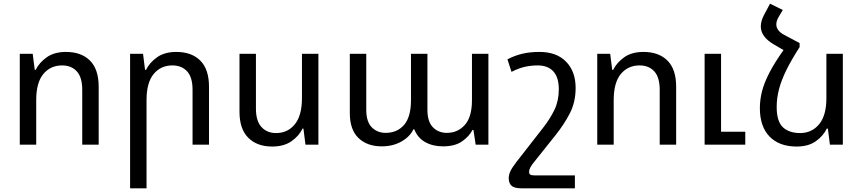

<svg xmlns="http://www.w3.org/2000/svg" viewBox="-20 -783 4669 1039"><path d="M87 0V-492H157L168 -405H173Q193 -445 233.5 -473.5Q274 -502 337 -502Q420 -502 467 -455Q514 -408 514 -314V0H425V-297Q425 -365 395.5 -397Q366 -429 316 -429Q253 -429 214.5 -382.5Q176 -336 176 -241V0Z M684 236V-492H754L765 -405H770Q790 -445 830.5 -473.5Q871 -502 934 -502Q1017 -502 1064 -455Q1111 -408 1111 -314V0H1022V-297Q1022 -365 992.5 -397Q963 -429 913 -429Q850 -429 811.5 -382.5Q773 -336 773 -241V236Z M1703 -492V0H1633L1622 -87H1617Q1598 -47 1557 -18.5Q1516 10 1453 10Q1371 10 1323.5 -37.5Q1276 -85 1276 -178V-492H1365V-195Q1365 -128 1395 -95.5Q1425 -63 1474 -63Q1537 -63 1575.5 -110.5Q1614 -158 1614 -252V-492Z M2046 9Q1967 9 1920 -36Q1873 -81 1873 -171V-492H1962V-188Q1962 -125 1991.5 -94.5Q2021 -64 2067 -64Q2129 -64 2166.5 -107Q2204 -150 2204 -241V-492H2293V-188Q2293 -125 2322.5 -94.5Q2352 -64 2398 -64Q2457 -64 2495.5 -107Q2534 -150 2534 -241V-492H2623V0H2554L2542 -80H2537Q2519 -45 2480.5 -18Q2442 9 2377 9Q2322 9 2281 -14Q2240 -37 2222 -83H2217Q2198 -43 2152 -17Q2106 9 2046 9Z M3091 236H2801Q2763 236 2748 222Q2733 208 2733 181Q2733 163 2742 143.5Q2751 124 2775 93L2917 -89Q2957 -140 2980.5 -189Q3004 -238 3004 -300Q3004 -364 2974.5 -396.5Q2945 -429 2890 -429Q2853 -429 2818.5 -421Q2784 -413 2748 -394L2726 -462Q2764 -482 2805.5 -492Q2847 -502 2900 -502Q2992 -502 3043.5 -449Q3095 -396 3095 -307Q3095 -231 3064 -170.5Q3033 -110 2985 -50L2870 94Q2843 127 2843 146Q2843 156 2848.5 161Q2854 166 2870 166H3091Z M3212 0V-492H3282L3293 -405H3298Q3318 -445 3358.5 -473.5Q3399 -502 3462 -502Q3545 -502 3592 -455Q3639 -408 3639 -314V0H3550V-297Q3550 -365 3520.5 -397Q3491 -429 3441 -429Q3378 -429 3339.5 -382.5Q3301 -336 3301 -241V0ZM3793 0V-492H3882V-70H4013V0Z M4307 -550V-528Q4262 -458 4235 -403Q4208 -348 4195.5 -300Q4183 -252 4183 -204Q4183 -126 4216.5 -94.5Q4250 -63 4310 -63Q4373 -63 4412.5 -110.5Q4452 -158 4452 -252V-492H4541V0H4471L4460 -87H4454Q4435 -47 4394.5 -18.5Q4354 10 4291 10Q4197 10 4144.5 -44Q4092 -98 4092 -198Q4092 -243 4103.5 -288.5Q4115 -334 4143 -388.5Q4171 -443 4220 -512L4167 -543Q4097 -584 4097 -640Q4097 -670 4116 -705L4147 -763L4216 -729L4194 -692Q4181 -670 4181 -651Q4181 -617 4224 -594Z"/></svg>

Font: Go Noto Current
Style: Regular
Weight: 400
Designer: Monotype Design Team
Foundry: Monotype Imaging Inc.
Version: Version 2.007; ttfautohint (v1.8) -l 8 -r 50 -G 200 -x 14 -D